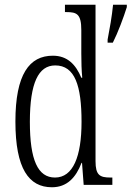

<svg xmlns="http://www.w3.org/2000/svg" viewBox="-20 -780 555 810"><path d="M199 10C262 10 300 -30 324 -93H326L333 0H454V-31H446C401 -31 383 -41 383 -100V-760H254V-729H260C304 -729 323 -721 323 -653V-554C323 -518 324 -483 327 -452H323C300 -507 265 -545 203 -545C104 -545 45 -467 45 -267C45 -68 102 10 199 10ZM434 -613V-600H456C477 -641 502 -708 515 -750V-760H457C452 -710 443 -660 434 -613ZM212 -31C140 -31 106 -104 106 -266C106 -430 142 -504 213 -504C296 -504 324 -419 324 -266C324 -119 288 -31 212 -31Z"/></svg>

Font: Noto Serif Devanagari ExtraCondensed Light
Style: Regular
Weight: 300
Width: 2
Designer: Universal Thirst, Indian Type Foundry and the Monotype Design Team
Foundry: Monotype Imaging Inc.
Version: Version 2.004